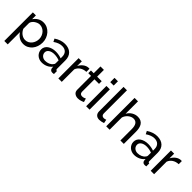

<svg xmlns="http://www.w3.org/2000/svg" viewBox="212 -2004 3492 3492"><g transform="rotate(45 1957.5 -258.5)"><path d="M352 10Q287 10 237.5 -22Q188 -54 159 -103V213H71V-522H149V-424Q180 -472 229.5 -501.5Q279 -531 339 -531Q393 -531 438 -509Q483 -487 516 -449.5Q549 -412 567.5 -363Q586 -314 586 -261Q586 -205 569 -155.5Q552 -106 521 -69.5Q490 -33 447 -11.5Q404 10 352 10ZM325 -66Q364 -66 395.5 -82.5Q427 -99 449.5 -126.5Q472 -154 484 -189Q496 -224 496 -261Q496 -300 482 -335.5Q468 -371 444 -397.5Q420 -424 387.5 -439.5Q355 -455 317 -455Q293 -455 267.5 -445.5Q242 -436 219.5 -420.5Q197 -405 180.5 -383.5Q164 -362 159 -338V-189Q170 -163 187 -140.5Q204 -118 226 -101.5Q248 -85 273 -75.5Q298 -66 325 -66Z M828 10Q791 10 759 -2.5Q727 -15 703.5 -37Q680 -59 666.5 -88.5Q653 -118 653 -153Q653 -189 669 -218.5Q685 -248 714.5 -269Q744 -290 784.5 -302Q825 -314 873 -314Q911 -314 950 -307Q989 -300 1019 -288V-330Q1019 -394 983 -430.5Q947 -467 881 -467Q802 -467 715 -406L686 -463Q787 -531 889 -531Q992 -531 1049.5 -476Q1107 -421 1107 -321V-108Q1107 -77 1135 -76V0Q1121 2 1112 3Q1103 4 1093 4Q1067 4 1051.5 -11.5Q1036 -27 1033 -49L1031 -86Q996 -39 942.5 -14.5Q889 10 828 10ZM851 -56Q898 -56 938.5 -73.5Q979 -91 1000 -120Q1019 -139 1019 -159V-236Q955 -261 886 -261Q820 -261 778.5 -233Q737 -205 737 -160Q737 -138 745.5 -119Q754 -100 769.5 -86Q785 -72 806 -64Q827 -56 851 -56Z M1524 -445Q1458 -443 1407.5 -411Q1357 -379 1336 -322V0H1248V-522H1330V-401Q1357 -455 1401 -488.5Q1445 -522 1495 -526Q1505 -526 1512 -526Q1519 -526 1524 -525Z M1881 -26Q1873 -22 1860 -16.5Q1847 -11 1830.5 -5.5Q1814 0 1794.5 3.5Q1775 7 1754 7Q1706 7 1671 -19.5Q1636 -46 1636 -102V-453H1565V-522H1636V-696H1724V-522H1841V-453H1724V-129Q1726 -100 1743 -87Q1760 -74 1783 -74Q1809 -74 1830.5 -82.5Q1852 -91 1860 -96Z M1963 0V-522H2051V0ZM1963 -620V-730H2051V-620Z M2195 -730H2283V-135Q2283 -106 2298.5 -89.5Q2314 -73 2342 -73Q2353 -73 2368 -76.5Q2383 -80 2396 -85L2410 -14Q2388 -5 2358 1Q2328 7 2305 7Q2254 7 2224.5 -22Q2195 -51 2195 -103Z M2932 0H2844V-292Q2844 -373 2816 -412.5Q2788 -452 2734 -452Q2708 -452 2682 -441.5Q2656 -431 2633.5 -413Q2611 -395 2593.5 -370Q2576 -345 2567 -315V0H2479V-730H2567V-410Q2598 -467 2651 -499Q2704 -531 2767 -531Q2813 -531 2845 -514Q2877 -497 2896 -468Q2915 -439 2923.5 -398.5Q2932 -358 2932 -312Z M3203 10Q3166 10 3134 -2.5Q3102 -15 3078.5 -37Q3055 -59 3041.5 -88.5Q3028 -118 3028 -153Q3028 -189 3044 -218.5Q3060 -248 3089.5 -269Q3119 -290 3159.5 -302Q3200 -314 3248 -314Q3286 -314 3325 -307Q3364 -300 3394 -288V-330Q3394 -394 3358 -430.5Q3322 -467 3256 -467Q3177 -467 3090 -406L3061 -463Q3162 -531 3264 -531Q3367 -531 3424.5 -476Q3482 -421 3482 -321V-108Q3482 -77 3510 -76V0Q3496 2 3487 3Q3478 4 3468 4Q3442 4 3426.5 -11.5Q3411 -27 3408 -49L3406 -86Q3371 -39 3317.5 -14.5Q3264 10 3203 10ZM3226 -56Q3273 -56 3313.5 -73.5Q3354 -91 3375 -120Q3394 -139 3394 -159V-236Q3330 -261 3261 -261Q3195 -261 3153.5 -233Q3112 -205 3112 -160Q3112 -138 3120.5 -119Q3129 -100 3144.5 -86Q3160 -72 3181 -64Q3202 -56 3226 -56Z M3899 -445Q3833 -443 3782.5 -411Q3732 -379 3711 -322V0H3623V-522H3705V-401Q3732 -455 3776 -488.5Q3820 -522 3870 -526Q3880 -526 3887 -526Q3894 -526 3899 -525Z"/></g></svg>

Font: PTCRaleway Medium
Style: Regular
Weight: 500
Designer: Matt McInerney, Pablo Impallari, Rodrigo Fuenzalida
Foundry: Matt McInerney, Pablo Impallari, Rodrigo Fuenzalida
Version: Version 3.000g; ttfautohint (v1.5) -l 8 -r 28 -G 28 -x 14 -D